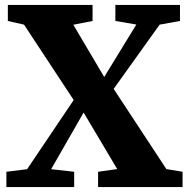

<svg xmlns="http://www.w3.org/2000/svg" viewBox="-20 -763 770 783"><path d="M90.5 -73 280.5 -355 78 -662.5 12 -677.5V-743H357.5V-677.5L279 -662L405 -449L536 -663L450.5 -677.5V-743H714V-677.5L631 -662.5L443.5 -400.5L658.5 -73.5L724.5 -62.5V0H380V-62.5L458 -73.5L321 -304L188.5 -73L282.5 -62.5V0H6V-62.5Z"/></svg>

Font: Merriweather 28pt Black
Style: Regular
Weight: 900
Version: Version 2.100